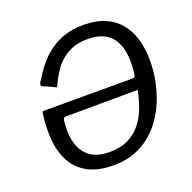

<svg xmlns="http://www.w3.org/2000/svg" viewBox="-133 -885 1029 1028"><g transform="rotate(-20 381.5 -371.0)"><path d="M613.7 -407.3Q617.9 -437 618.6 -472.9Q619.4 -508.7 612.5 -543.8Q605.6 -578.9 586.4 -608.4Q567.2 -637.9 532.4 -655.5Q497.5 -673 442.7 -673Q391.6 -673 354.5 -658.3Q317.4 -643.7 291.6 -620.8Q265.8 -597.8 248.4 -572.1Q230.9 -546.4 219.8 -523.7Q208.6 -501.1 200.3 -487.3Q198.5 -486.3 196 -487.8Q193.6 -489.4 188.4 -492L126.5 -519.9Q118.7 -523.4 123.7 -538.6Q135.4 -556.2 152.4 -583.1Q169.4 -610 194.7 -639Q220 -668 255.4 -693.9Q290.8 -719.9 337.7 -735.9Q384.7 -752 445.8 -752Q518.9 -752 569.8 -729.7Q620.7 -707.3 652.3 -668.6Q684 -629.9 699.6 -580.2Q715.1 -530.5 717.3 -475.3Q719.5 -420.1 712 -365.4Q701.4 -293.1 673.6 -225.4Q645.7 -157.7 600.1 -104.9Q554.5 -52.1 490.8 -21Q427.2 10 345.3 10Q257 10 200.1 -20.4Q143.1 -50.8 113.3 -104.7Q83.5 -158.5 76.9 -229.2Q70.3 -299.9 81.2 -379.8Q82.4 -386.3 83.4 -389.3Q84.3 -392.4 93 -392.4H600Q605.6 -392.4 609 -396.2Q612.5 -400 613.7 -407.3ZM191.4 -323.4Q178.4 -323.4 175.9 -309.6Q170 -265.6 173.8 -222.1Q177.7 -178.5 195.9 -142.8Q214.2 -107.2 251.3 -85.6Q288.3 -64.1 347.9 -64.1Q410.3 -64.1 454.6 -85.9Q498.9 -107.7 528.4 -145.1Q557.8 -182.4 575.2 -229.4Q592.5 -276.3 601.5 -325.5Z"/></g></svg>

Font: Libre Franklin Thin
Style: Italic
Weight: 100
Italic angle: -8°
Designer: Pablo Impallari, Rodrigo Fuenzalida, Nhung Nguyen
Foundry: Impallari Type
Version: Version 3.000